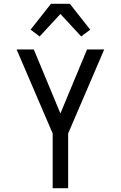

<svg xmlns="http://www.w3.org/2000/svg" viewBox="-20 -997 640 1017"><path d="M259 0V-290L68 -735H159L300 -396L441 -735H532L341 -290V0ZM190 -804 142 -840 250 -977H350L386 -931L458 -840L410 -804L300 -923Z"/></svg>

Font: Iosevka Fixed Extended
Style: Regular
Weight: 400
Width: 7
Monospace: yes
Designer: Belleve Invis
Foundry: Belleve Invis
Version: Version 24.1.1; ttfautohint (v1.8.4)